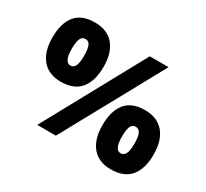

<svg xmlns="http://www.w3.org/2000/svg" viewBox="-136 -958 1157 1079"><g transform="rotate(30 443.0 -418.5)"><path d="M196 -369Q117 -369 74.5 -420Q32 -471 32 -562Q32 -654 72.5 -704Q113 -754 198 -754Q279 -754 321.5 -703.5Q364 -653 364 -562Q364 -470 323 -419.5Q282 -369 196 -369ZM204 -93 559 -743H681L325 -93ZM198 -475Q219 -475 228.5 -495.5Q238 -516 238 -561Q238 -606 228.5 -626.5Q219 -647 198 -647Q177 -647 167.5 -626.5Q158 -606 158 -561Q158 -475 198 -475ZM686 -83Q607 -83 564.5 -133.5Q522 -184 522 -275Q522 -368 562.5 -418Q603 -468 688 -468Q768 -468 811 -417.5Q854 -367 854 -275Q854 -183 812.5 -133Q771 -83 686 -83ZM689 -189Q710 -189 720 -209.5Q730 -230 730 -274Q730 -320 720 -340.5Q710 -361 689 -361Q668 -361 658.5 -340.5Q649 -320 649 -275Q649 -189 689 -189Z"/></g></svg>

Font: Noto Sans Telugu UI SemiCondensed ExtraBold
Style: Regular
Weight: 800
Width: 4
Designer: Jelle Bosma - Monotype Design Team
Foundry: Monotype Imaging Inc.
Version: Version 2.005; ttfautohint (v1.8.4.7-5d5b)